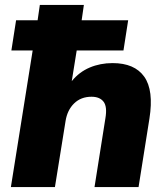

<svg xmlns="http://www.w3.org/2000/svg" viewBox="-20 -756 681 776"><path d="M24 0ZM24 0 112 -552H26L45 -674H132L141 -736H319L310 -674H498L479 -552H290L270 -428Q300 -465 342.5 -483Q385 -501 435 -501Q524 -501 563 -446Q602 -391 584 -277L540 0H362L406 -278Q414 -325 398.5 -345Q383 -365 350 -365Q307 -365 279.5 -338Q252 -311 245 -267L202 0Z"/></svg>

Font: Winston ExtraBold
Style: Italic
Weight: 800
Italic angle: -9°
Designer: Original fonts by Vernon Adams / Changes by Cristiano Sobral
Foundry: Original fonts by Vernon Adams / Changes by Cristiano Sobral
Version: Version 2.503;July 17, 2020;FontCreator 13.0.0.2655 64-bit